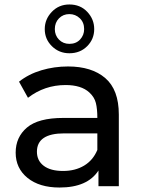

<svg xmlns="http://www.w3.org/2000/svg" viewBox="-20 -832 638 858"><path d="M246 6Q156 6 103 -37Q50 -80 50 -150Q50 -219 100.5 -262Q151 -305 263 -305H415Q415 -345 408.5 -371.5Q402 -398 379 -419Q343 -452 273 -452Q179 -452 105 -395L65 -467Q108 -501 165 -518Q222 -535 284 -535Q390 -535 450.5 -483Q511 -431 511 -320V0H420V-70Q371 6 246 6ZM262 -68Q316 -68 356 -92Q396 -116 415 -162V-236H267Q145 -236 145 -154Q145 -114 175.5 -91Q206 -68 262 -68ZM290 -594Q244 -594 212 -625.5Q180 -657 180 -702Q180 -746 211.5 -779Q243 -812 290 -812Q339 -812 370 -779Q401 -746 401 -702Q401 -657 369.5 -625.5Q338 -594 290 -594ZM290 -636Q320 -636 338 -655.5Q356 -675 356 -702Q356 -732 336.5 -750.5Q317 -769 290 -769Q262 -769 243.5 -750Q225 -731 225 -702Q225 -674 243.5 -655Q262 -636 290 -636Z"/></svg>

Font: Argentum Novus
Style: Regular
Weight: 400
Designer: Julieta Ulanovsky
Foundry: Julieta Ulanovsky
Version: Version 7.20;July 27, 2021;FontCreator 13.0.0.2683 64-bit